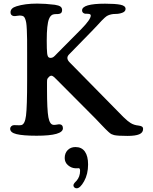

<svg xmlns="http://www.w3.org/2000/svg" viewBox="-20 -729 831 1043"><path d="M127.4 -295.4V-443.8Q127.4 -489.3 127.2 -515.6Q127 -542 125.7 -567.1Q124.5 -592.3 122.6 -604.5Q120.6 -616.7 116.7 -626.7Q112.8 -636.7 107.9 -639.9Q103 -643.1 95.2 -644Q88.4 -645.5 75 -643.3Q61.5 -641.1 55.2 -641.6Q37.1 -644.5 37.1 -662.1Q37.1 -685.1 69.3 -694.8Q115.2 -709.5 182.6 -709.5Q226.1 -709.5 277.8 -703.1Q299.8 -699.7 308.6 -693.1Q317.4 -686.5 317.4 -673.8Q317.4 -654.3 295.9 -652.8Q293.9 -652.8 286.6 -652.6Q279.3 -652.3 275.4 -651.9Q255.4 -650.4 246.1 -626Q233.9 -595.7 233.9 -508.8Q233.9 -459.5 236.1 -439.7Q238.3 -419.9 246.1 -416.5Q255.4 -412.1 267.1 -417.5Q273.9 -420.4 295.4 -443.8L420.9 -570.3Q473.1 -623.5 473.1 -644.5Q473.1 -652.8 460.4 -653.8Q458 -654.3 451.9 -654.3Q445.8 -654.3 443.4 -654.3Q436 -655.3 430.9 -659.9Q425.8 -664.6 425.8 -672.4Q425.8 -709 550.8 -709Q606 -709 634 -703.4Q662.1 -697.8 662.1 -680.7Q662.1 -666.5 644.8 -659.9Q627.4 -653.3 607.9 -653.3Q594.2 -653.3 584 -650.9Q573.7 -648.4 566.2 -645Q558.6 -641.6 548.6 -632.6Q538.6 -623.5 531.2 -615.7Q523.9 -607.9 508.3 -590.8Q492.7 -573.7 479 -560.1L354 -432.1Q335.9 -412.6 358.9 -389.6L613.8 -130.4Q656.7 -85.4 672.9 -72.8Q680.7 -66.4 689.9 -60.5Q708 -49.3 732.4 -46.9Q744.6 -45.4 751 -41.5Q757.3 -37.6 757.3 -28.3Q757.3 -8.3 736.3 0.5Q715.3 9.3 672.9 9.3Q619.6 9.3 600.1 4.9Q592.3 2.9 585.7 -0.2Q579.1 -3.4 569.3 -12.5Q559.6 -21.5 553 -28.1Q546.4 -34.7 528.8 -53.2Q511.2 -71.8 499 -84.5L283.7 -300.8Q270.5 -314.5 262.9 -317.1Q255.4 -319.8 246.6 -312Q238.8 -304.2 237.1 -299.8Q235.4 -295.4 235.4 -282.7V-244.1Q235.4 -131.8 242.9 -91.8Q250.5 -51.8 270.5 -50.8Q276.4 -49.8 288.1 -52Q299.8 -54.2 304.2 -53.7Q321.8 -52.2 321.8 -32.2Q321.8 8.3 178.7 8.3Q104.5 8.3 69.3 -0.5Q35.2 -8.8 35.2 -29.8Q35.2 -37.1 41 -43Q46.9 -48.8 56.2 -49.3Q61 -49.8 73.2 -48.8Q85.4 -47.9 94.7 -49.3Q115.2 -52.2 121.3 -100.6Q127.4 -148.9 127.4 -295.4ZM378.9 277.8Q378.9 274.4 380.9 270.8Q382.8 267.1 384.3 265.1Q385.7 263.2 390.1 258.8Q394.5 254.4 395.5 253.4Q415 231 415 199.2Q415 184.6 407.2 184.6Q405.8 184.6 400.6 185.1Q395.5 185.5 389.2 185.1Q367.7 184.1 349.6 168.7Q331.5 153.3 331.5 129.4Q331.5 103 347.7 86.4Q363.8 69.8 390.1 69.8Q423.8 69.8 441.2 94.5Q458.5 119.1 458.5 164.6Q458.5 216.8 437 255.4Q415.5 293.9 396.5 293.9Q389.2 293.9 384 289.3Q378.9 284.7 378.9 277.8Z"/></svg>

Font: Cooper* Medium
Style: Regular
Weight: 500
Designer: Owen Earl
Foundry: indestructible type*
Version: Version 0.001